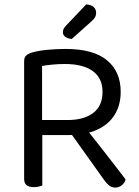

<svg xmlns="http://www.w3.org/2000/svg" viewBox="-20 -840 629 867"><path d="M170 -298H285Q359 -298 401 -330Q443 -362 443 -425Q443 -487 399 -519Q355 -551 273 -551Q246 -551 218.5 -548.5Q191 -546 170 -542ZM285 -230H89V-564Q89 -580 97.5 -588.5Q106 -597 122 -602Q151 -611 193.5 -615Q236 -619 276 -619Q401 -619 463 -568Q525 -517 525 -425Q525 -366 498 -322Q471 -278 418 -254Q365 -230 285 -230ZM287 -256 347 -286Q375 -251 405 -213Q435 -175 463 -139Q491 -103 513 -74.5Q535 -46 547 -30Q543 -13 529.5 -3Q516 7 502 7Q485 7 474 -1.5Q463 -10 451 -26ZM89 -252H171V-2Q165 0 155 2.5Q145 5 133 5Q111 5 100 -4Q89 -13 89 -32ZM278 -724 369 -820Q391 -819 402.5 -808.5Q414 -798 414 -784Q414 -770 408.5 -761Q403 -752 389 -740L304 -664Q285 -666 274.5 -674Q264 -682 264 -694Q264 -704 268 -711Q272 -718 278 -724Z"/></svg>

Font: Baloo Tamma 2
Style: Regular
Weight: 400
Designer: Divya Kowshik, Shuchita Grover and Ek Type
Foundry: Ek Type
Version: Version 1.700